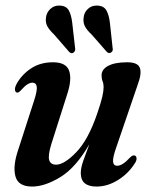

<svg xmlns="http://www.w3.org/2000/svg" viewBox="-20 -677 551 706"><path d="M473.5 -105.5Q481 -104.5 482 -96Q483 -87.5 476.5 -77.5Q452 -38.5 413.5 -14.8Q375 9 335 9Q277 9 277 -40.5Q277 -60 286.8 -87.5Q296.5 -115 308.5 -146.5Q258.5 -60 201.5 -25.5Q144.5 9 98 9Q47 9 36.8 -28.5Q26.5 -66 47 -126.5L105.5 -307.5Q117.5 -344.5 115 -358.8Q112.5 -373 99.5 -373Q90.5 -373 80.2 -366.5Q70 -360 55.5 -343.5Q47.5 -335.5 43 -336.5Q37 -337 35.2 -345.2Q33.5 -353.5 40.5 -367.5Q60 -403 94.2 -425.5Q128.5 -448 174.5 -448Q222.5 -448 233.8 -417.8Q245 -387.5 228.5 -335L169 -148Q156 -106 160.8 -88.8Q165.5 -71.5 186.5 -71.5Q216 -71.5 260 -116.8Q304 -162 337 -258Q351 -298.5 356 -320.8Q361 -343 361 -356.5Q361 -369 357.2 -378.2Q353.5 -387.5 353.5 -400Q353.5 -422 378 -435Q402.5 -448 448 -448Q486.5 -448 494.2 -427.5Q502 -407 486 -364.5L407.5 -135Q394 -97 395.8 -82.2Q397.5 -67.5 411 -67.5Q420 -67.5 431.2 -74.2Q442.5 -81 460.5 -100Q468 -106.5 473.5 -105.5ZM245.5 -594 256 -501.5Q258.5 -490.5 251 -484Q242.5 -478 234.5 -486L178.5 -550.5Q161 -567 153.5 -581.5Q146 -596 149.5 -615.5Q152 -632 165.5 -644.5Q179 -657 198.5 -656.5Q223 -656 232.5 -639.5Q242 -623 245.5 -594ZM384 -594 394 -501.5Q397 -490 389 -484.5Q381 -478.5 373 -486L317 -550Q299 -566.5 291.8 -581.2Q284.5 -596 288 -615.5Q290 -632 303.5 -644.5Q317 -657 336.5 -656.5Q361 -656 370.8 -639.5Q380.5 -623 384 -594Z"/></svg>

Font: Fraunces 144pt S050 SemiBold
Style: Italic
Weight: 600
Italic angle: -16°
Version: Version 1.000; ttfautohint (v1.8.3)